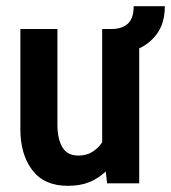

<svg xmlns="http://www.w3.org/2000/svg" viewBox="-20 -594 554 622"><path d="M200 8Q123 8 84.5 -43Q46 -94 46 -175V-500H166V-191Q166 -144 182 -117Q198 -90 234 -90Q259 -90 278 -101.2Q297 -112.5 311 -133V-500H431V0H327L322.5 -38.5Q299 -16 269.5 -4Q240 8 200 8ZM341 -418V-500Q375 -500 394 -517.2Q413 -534.5 413 -574H514Q514 -520.5 489.5 -486Q465 -451.5 425.5 -434.8Q386 -418 341 -418Z"/></svg>

Font: Cabin Condensed
Style: Bold
Weight: 700
Width: 3
Designer: Pablo Impallari
Foundry: Pablo Impallari. http://www.impallari.com Igino Marini. http://www.ikern.com
Version: Version 3.001; ttfautohint (v1.8.3)